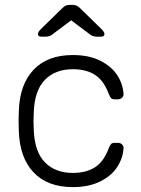

<svg xmlns="http://www.w3.org/2000/svg" viewBox="-20 -755 576 785"><path d="M278 -48Q333 -48 369 -71.5Q405 -95 425 -150Q430 -162 434.5 -166.5Q439 -171 449 -171H463Q472 -171 479 -164.5Q486 -158 485 -149Q483 -110 460 -73.5Q437 -37 390.5 -13.5Q344 10 278 10Q174 10 117 -50.5Q60 -111 57 -220L56 -260L57 -300Q60 -409 117 -469.5Q174 -530 278 -530Q344 -530 390.5 -506.5Q437 -483 460 -446.5Q483 -410 485 -371Q486 -362 479 -355.5Q472 -349 463 -349H449Q439 -349 434.5 -353.5Q430 -358 425 -370Q405 -425 369 -448.5Q333 -472 278 -472Q206 -472 163.5 -428.5Q121 -385 118 -295L117 -260L118 -225Q121 -135 163.5 -91.5Q206 -48 278 -48ZM308 -721 395 -636Q407 -624 407 -616Q407 -605 393 -605H376Q369 -605 362 -607Q355 -609 351 -612L271 -672L191 -612Q187 -609 180 -607Q173 -605 166 -605H149Q135 -605 135 -616Q135 -624 147 -636L234 -721Q243 -730 249.5 -732.5Q256 -735 266 -735H276Q285 -735 292 -732.5Q299 -730 308 -721Z"/></svg>

Font: Rubik
Style: Regular
Weight: 300
Designer: Hubert & Fischer
Foundry: Hubert & Fischer
Version: Version 1.100